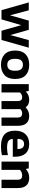

<svg xmlns="http://www.w3.org/2000/svg" viewBox="1602 -2198 606 3850"><g transform="rotate(90 1905.0 -273.0)"><path d="M183.5 0 28 -547H187L286.5 -170.5L393 -547H578.5L682.5 -176L784.5 -547H936.5L781.5 0H596.5L484 -396L369 0Z M1279 10.5Q1148.5 10.5 1071 -61.2Q993.5 -133 993.5 -273Q993.5 -413 1069 -484.2Q1144.5 -555.5 1279 -555.5Q1413.5 -555.5 1488.8 -484.2Q1564 -413 1564 -273Q1564 -133.5 1486.2 -61.5Q1408.5 10.5 1279 10.5ZM1279 -116Q1335.5 -116 1367 -151Q1398.5 -186 1398.5 -272.5Q1398.5 -360 1367 -394.8Q1335.5 -429.5 1279 -429.5Q1222.5 -429.5 1191 -394.8Q1159.5 -360 1159.5 -273.5Q1159.5 -186.5 1190.8 -151.2Q1222 -116 1279 -116Z M1667 0V-547H1803.5L1814.5 -492.5H1822.5Q1884.5 -555.5 1984 -555.5Q2031 -555.5 2069 -538.5Q2107 -521.5 2132 -484Q2171.5 -523 2217 -539.2Q2262.5 -555.5 2307 -555.5Q2364 -555.5 2408 -533Q2452 -510.5 2477 -460.5Q2502 -410.5 2502 -329.5V0H2336.5V-320.5Q2336.5 -374 2315 -394.5Q2293.5 -415 2259 -415Q2232.5 -415 2208.5 -405.8Q2184.5 -396.5 2166.5 -376.5Q2168.5 -356 2168.5 -333.5V0H2006V-320.5Q2006 -374 1986.2 -394.5Q1966.5 -415 1931.5 -415Q1903.5 -415 1877.2 -403Q1851 -391 1833.5 -367.5V0Z M2920 10.5Q2756 10.5 2678.2 -57.5Q2600.5 -125.5 2600.5 -273Q2600.5 -407.5 2670.5 -481.5Q2740.5 -555.5 2870.5 -555.5Q2994.5 -555.5 3059 -480.8Q3123.5 -406 3123.5 -267.5V-226.5H2765.5Q2769.5 -164 2808.5 -137.8Q2847.5 -111.5 2944.5 -111.5Q2978 -111.5 3015.8 -116.2Q3053.5 -121 3091 -128.5V-8Q3044 2 3002 6.2Q2960 10.5 2920 10.5ZM2868 -452.5Q2819 -452.5 2792.8 -422Q2766.5 -391.5 2765 -320H2969Q2967.5 -391 2942.2 -421.8Q2917 -452.5 2868 -452.5Z M3220 0V-547H3356.5L3367.5 -492.5H3375.5Q3443 -555.5 3547.5 -555.5Q3607 -555.5 3652.8 -532.8Q3698.5 -510 3724.5 -460.2Q3750.5 -410.5 3750.5 -329.5V0H3584.5V-320Q3584.5 -373.5 3561.8 -394.2Q3539 -415 3498.5 -415Q3468.5 -415 3438 -403.5Q3407.5 -392 3386.5 -368.5V0Z"/></g></svg>

Font: Encode Sans SmExp
Style: Bold
Weight: 700
Width: 6
Designer: Multiple Designers
Foundry: Impallari Type
Version: Version 3.002; ttfautohint (v1.8.3) -l 8 -r 50 -G 200 -x 14 